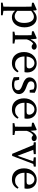

<svg xmlns="http://www.w3.org/2000/svg" viewBox="1555 -2086 769 3919"><g transform="rotate(90 1939.5 -126.5)"><path d="M202 -93Q257 -42 313 -42Q341 -42 365.5 -54Q390 -66 408.5 -90Q427 -114 437.5 -150Q448 -186 448 -234Q448 -331 413 -382.5Q378 -434 323 -434Q300 -434 270 -422.5Q240 -411 202 -379ZM196 -416Q265 -491 347 -491Q387 -491 422 -474Q457 -457 482.5 -424.5Q508 -392 523 -346Q538 -300 538 -242Q538 -184 522.5 -136.5Q507 -89 479.5 -55.5Q452 -22 414 -3.5Q376 15 332 15Q297 15 264 1Q231 -13 199 -50V28Q199 67 199.5 107.5Q200 148 201 188L292 203V238H35V203L115 189Q116 148 116.5 108Q117 68 117 28V-261Q117 -302 116 -329Q115 -356 114 -386L36 -395V-430L175 -491L190 -481Z M783 -364Q809 -424 847.5 -457.5Q886 -491 927 -491Q949 -491 969.5 -479.5Q990 -468 995 -442Q995 -417 978 -402.5Q961 -388 935 -388Q904 -388 878 -413L871 -420Q840 -397 819 -365.5Q798 -334 784 -289V-210Q784 -177 784.5 -133Q785 -89 786 -51L868 -36V0H626V-36L698 -49Q699 -87 699.5 -131.5Q700 -176 700 -210V-261Q700 -302 699 -329Q698 -356 697 -386L618 -395V-430L757 -491L772 -481Z M1316 -285Q1352 -285 1364 -300Q1376 -315 1376 -337Q1376 -358 1367.5 -377.5Q1359 -397 1344.5 -412Q1330 -427 1310.5 -436Q1291 -445 1268 -445Q1247 -445 1224.5 -436.5Q1202 -428 1183.5 -408.5Q1165 -389 1151.5 -358.5Q1138 -328 1134 -285ZM1132 -242Q1134 -149 1178 -99Q1222 -49 1294 -49Q1342 -49 1374 -69Q1406 -89 1433 -121L1457 -102Q1431 -48 1382.5 -16.5Q1334 15 1265 15Q1214 15 1173 -2Q1132 -19 1103 -51.5Q1074 -84 1058 -130Q1042 -176 1042 -233Q1042 -290 1060 -337.5Q1078 -385 1109.5 -419Q1141 -453 1183 -472Q1225 -491 1272 -491Q1311 -491 1345.5 -478Q1380 -465 1405 -440Q1430 -415 1444.5 -379Q1459 -343 1459 -298Q1459 -281 1457 -267Q1455 -253 1452 -242Z M1763 -277Q1839 -249 1869.5 -212.5Q1900 -176 1900 -129Q1900 -101 1888 -75Q1876 -49 1851.5 -29Q1827 -9 1790.5 3Q1754 15 1706 15Q1663 15 1628.5 5.5Q1594 -4 1556 -24L1553 -133H1608L1627 -47Q1662 -31 1708 -31Q1765 -31 1793 -52Q1821 -73 1821 -108Q1821 -140 1797.5 -159Q1774 -178 1726 -196L1680 -213Q1625 -233 1592 -265.5Q1559 -298 1559 -346Q1559 -375 1571.5 -401Q1584 -427 1606.5 -447Q1629 -467 1661.5 -479Q1694 -491 1734 -491Q1775 -491 1808 -480.5Q1841 -470 1874 -450L1870 -348H1818L1803 -428Q1767 -445 1733 -445Q1687 -445 1663.5 -425.5Q1640 -406 1640 -372Q1640 -342 1660.5 -324.5Q1681 -307 1733 -288Z M2261 -285Q2297 -285 2309 -300Q2321 -315 2321 -337Q2321 -358 2312.5 -377.5Q2304 -397 2289.5 -412Q2275 -427 2255.5 -436Q2236 -445 2213 -445Q2192 -445 2169.5 -436.5Q2147 -428 2128.5 -408.5Q2110 -389 2096.5 -358.5Q2083 -328 2079 -285ZM2077 -242Q2079 -149 2123 -99Q2167 -49 2239 -49Q2287 -49 2319 -69Q2351 -89 2378 -121L2402 -102Q2376 -48 2327.5 -16.5Q2279 15 2210 15Q2159 15 2118 -2Q2077 -19 2048 -51.5Q2019 -84 2003 -130Q1987 -176 1987 -233Q1987 -290 2005 -337.5Q2023 -385 2054.5 -419Q2086 -453 2128 -472Q2170 -491 2217 -491Q2256 -491 2290.5 -478Q2325 -465 2350 -440Q2375 -415 2389.5 -379Q2404 -343 2404 -298Q2404 -281 2402 -267Q2400 -253 2397 -242Z M2650 -364Q2676 -424 2714.5 -457.5Q2753 -491 2794 -491Q2816 -491 2836.5 -479.5Q2857 -468 2862 -442Q2862 -417 2845 -402.5Q2828 -388 2802 -388Q2771 -388 2745 -413L2738 -420Q2707 -397 2686 -365.5Q2665 -334 2651 -289V-210Q2651 -177 2651.5 -133Q2652 -89 2653 -51L2735 -36V0H2493V-36L2565 -49Q2566 -87 2566.5 -131.5Q2567 -176 2567 -210V-261Q2567 -302 2566 -329Q2565 -356 2564 -386L2485 -395V-430L2624 -491L2639 -481Z M3380 -432 3326 -421 3162 10H3120L2939 -424L2884 -432V-473H3126V-432L3038 -421L3160 -99L3272 -420L3191 -432V-473H3380Z M3690 -285Q3726 -285 3738 -300Q3750 -315 3750 -337Q3750 -358 3741.5 -377.5Q3733 -397 3718.5 -412Q3704 -427 3684.5 -436Q3665 -445 3642 -445Q3621 -445 3598.5 -436.5Q3576 -428 3557.5 -408.5Q3539 -389 3525.5 -358.5Q3512 -328 3508 -285ZM3506 -242Q3508 -149 3552 -99Q3596 -49 3668 -49Q3716 -49 3748 -69Q3780 -89 3807 -121L3831 -102Q3805 -48 3756.5 -16.5Q3708 15 3639 15Q3588 15 3547 -2Q3506 -19 3477 -51.5Q3448 -84 3432 -130Q3416 -176 3416 -233Q3416 -290 3434 -337.5Q3452 -385 3483.5 -419Q3515 -453 3557 -472Q3599 -491 3646 -491Q3685 -491 3719.5 -478Q3754 -465 3779 -440Q3804 -415 3818.5 -379Q3833 -343 3833 -298Q3833 -281 3831 -267Q3829 -253 3826 -242Z"/></g></svg>

Font: SourceSerifPro
Style: Book
Weight: 400
Designer: Frank Grießhammer
Foundry: Adobe Systems Incorporated
Version: Version 1.014;PS Version 1.0;hotconv 1.0.73;makeotf.lib2.5.5